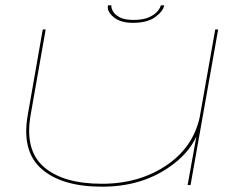

<svg xmlns="http://www.w3.org/2000/svg" viewBox="-20 -697 918 723"><path d="M686.5 0 715.5 -161 719.5 -183Q688.5 -115.5 614 -65.5Q509 6 364.5 6Q213.5 6 137 -60.5Q60.5 -127 84.5 -264L141 -586H152L95.5 -265Q72 -131.5 145.2 -68.2Q218.5 -5 363.5 -5Q506.5 -5 610.5 -77Q706 -143 731.5 -253L790.5 -586H801.5L697.5 0ZM480.5 -611Q433.5 -611 407.8 -632.5Q382 -654 386.5 -677H399.5Q398 -668.5 404.8 -655.5Q411.5 -642.5 430 -632.2Q448.5 -622 482.5 -622Q519 -622 541 -632Q563 -642 573.5 -655Q584 -668 585.5 -677H598.5Q594 -654 564.2 -632.5Q534.5 -611 480.5 -611Z"/></svg>

Font: Anybody UltraExpanded Thin
Style: Italic
Weight: 100
Width: 9
Italic angle: -10°
Designer: Tyler Finck
Foundry: Etcetera Type Company
Version: Version 1.010; ttfautohint (v1.8.3) -l 8 -r 50 -G 200 -x 14 